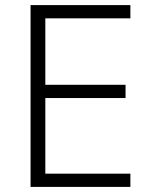

<svg xmlns="http://www.w3.org/2000/svg" viewBox="-20 -734 593 754"><path d="M492 0V-52H158V-349H473V-401H158V-662H492V-714H100V0Z"/></svg>

Font: Noto Sans Malayalam Light
Style: Regular
Weight: 300
Designer: Jelle Bosma - Monotype Design Team
Foundry: Monotype Imaging Inc.
Version: Version 2.104